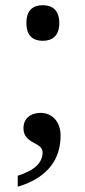

<svg xmlns="http://www.w3.org/2000/svg" viewBox="-20 -561 326 735"><path d="M211.9 -42C211.9 -97.2 177.7 -128.9 135.3 -128.9C98.1 -128.9 69.8 -108.4 69.8 -69.8C69.8 -40 88.4 -25.9 106.4 -16.1C126 -5.9 143.1 3.4 143.1 22C143.1 61 113.8 90.8 47.9 111.8V153.8C107.9 136.2 148.4 108.4 174.8 74.7C201.2 41 211.9 0.5 211.9 -42ZM81.1 -473.1C81.1 -421.4 108.9 -404.8 144 -404.8C178.2 -404.8 207 -421.9 207 -473.1C207 -523.9 178.2 -541 144 -541C108.4 -541 81.1 -523.9 81.1 -473.1Z"/></svg>

Font: The Erased English
Style: Regular
Weight: 400
Designer: Monotype Design team + ligartures altered by 180 Amsterdam
Foundry: Monotype Imaging Inc.
Version: Version 1.030;Glyphs 3.1.2 (3151)